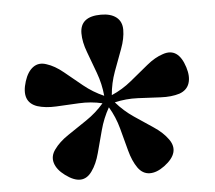

<svg xmlns="http://www.w3.org/2000/svg" viewBox="-43 -814 678 606"><g transform="rotate(-5 296.0 -511.5)"><path d="M225 -278Q194.5 -234.5 140.5 -275Q115.5 -293.5 109 -315.2Q102.5 -337 117.5 -357.5Q133.5 -380 162.2 -399.2Q191 -418.5 222.5 -439.8Q254 -461 278.5 -489.5Q242.5 -498 204.5 -496Q166.5 -494 132.2 -492.2Q98 -490.5 72.5 -498.5Q23 -515.5 43.5 -580Q53 -610 71.2 -623Q89.5 -636 113.5 -627.5Q139 -619.5 165.8 -597.5Q192.5 -575.5 222 -551.5Q251.5 -527.5 286 -512.5Q282.5 -550.5 269.2 -586.5Q256 -622.5 243.8 -655Q231.5 -687.5 231.5 -715Q231.5 -768.5 298 -768.5Q329 -768.5 346.5 -754.8Q364 -741 364 -715Q364 -687.5 351.8 -655Q339.5 -622.5 326.2 -586.2Q313 -550 310 -512.5Q344 -527 373.5 -551.2Q403 -575.5 429.8 -597.5Q456.5 -619.5 482 -627.5Q531.5 -644.5 552 -579.5Q561.5 -549.5 554.2 -528.2Q547 -507 523 -498.5Q497.5 -490.5 463.2 -492.2Q429 -494 391.2 -495.8Q353.5 -497.5 317.5 -489Q342 -460.5 373.5 -439.2Q405 -418 433.5 -399Q462 -380 478 -357.5Q509 -314.5 455 -274.5Q430 -256 407.8 -256.5Q385.5 -257 370.5 -278Q355 -300 346 -334Q337 -368 327 -405.2Q317 -442.5 297.5 -475Q279 -442.5 269 -405.2Q259 -368 250 -334Q241 -300 225 -278Z"/></g></svg>

Font: Fraunces 72pt S100 SemiBold
Style: Regular
Weight: 600
Version: Version 1.000; ttfautohint (v1.8.3)